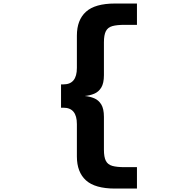

<svg xmlns="http://www.w3.org/2000/svg" viewBox="-20 -838 1097 1090"><path d="M633.5 232.5Q519.5 232.5 468 185.8Q416.5 139 416.5 50.5V-133.5Q416.5 -226.5 340.5 -226.5H326.5V-359H340.5Q416.5 -359 416.5 -452.5V-636Q416.5 -724.5 468 -771.2Q519.5 -818 633.5 -818H757.5V-697H688.5Q643.5 -697 617.8 -689.8Q592 -682.5 581 -661Q570 -639.5 570 -598V-411.5Q570 -365.5 554.8 -340.8Q539.5 -316 514.5 -305.8Q489.5 -295.5 461 -293Q489.5 -290.5 514.5 -280.2Q539.5 -270 554.8 -245.2Q570 -220.5 570 -174.5V12Q570 54 581 75.2Q592 96.5 617.8 103.8Q643.5 111 688.5 111H757.5V232.5Z"/></svg>

Font: Trispace Expanded
Style: Bold
Weight: 700
Width: 7
Designer: Tyler Finck
Foundry: Etcetera Type Company
Version: Version 1.210; ttfautohint (v1.8.3)